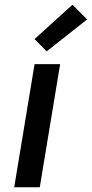

<svg xmlns="http://www.w3.org/2000/svg" viewBox="-20 -791 388 811"><path d="M40 0 126 -520H234L148 0ZM177 -574 126 -626 286 -771 348 -709Z"/></svg>

Font: Iosevka Aile Semibold
Style: Italic
Weight: 600
Italic angle: -9°
Designer: Belleve Invis
Foundry: Belleve Invis
Version: Version 31.1.0; ttfautohint (v1.8.4)